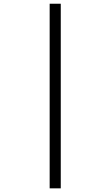

<svg xmlns="http://www.w3.org/2000/svg" viewBox="-20 -780 599 1040"><path d="M309.1 240.2V-759.8H249V240.2Z"/></svg>

Font: The Erased English
Style: Regular
Weight: 400
Designer: Monotype Design team + ligartures altered by 180 Amsterdam
Foundry: Monotype Imaging Inc.
Version: Version 1.030;Glyphs 3.1.2 (3151)